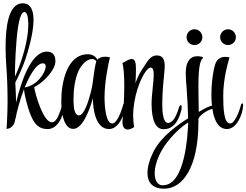

<svg xmlns="http://www.w3.org/2000/svg" viewBox="-20 -780 1499 1168"><path d="M267 5H273C301 4 324 -14 340 -39C359 -68 370 -107 372 -135V-139C372 -148 370 -151 367 -151C364 -151 361 -147 359 -142C351 -115 342 -90 333 -71C326 -57 314 -36 296 -36C244 -35 195 -203 188 -250C243 -277 317 -353 317 -407C317 -435 308 -466 265 -466C167 -466 106 -275 78 -156C77 -198 75 -242 73 -278C96 -322 119 -374 136 -424C147 -458 184 -573 184 -659C184 -715 168 -760 118 -760C30 -760 14 -611 14 -496C14 -449 16 -407 18 -385C23 -318 26 -247 26 -168V-157C26 -129 25 -101 24 -75C22 -36 22 -6 19 4C36 4 51 -5 62 -21C67 -28 71 -41 73 -57C74 -58 75 -59 75 -61C81 -96 100 -169 126 -238H127C127 -237 126 -236 126 -234C129 -204 146 -129 168 -77C188 -29 214 5 267 5ZM72 -315C71 -323 71 -330 71 -336C71 -371 75 -519 90 -617C99 -673 112 -707 128 -707C144 -707 151 -679 152 -640V-629C152 -537 116 -414 72 -315ZM130 -248C145 -285 193 -395 241 -395C253 -395 258 -387 258 -376C258 -338 205 -259 130 -248Z M643 5C703 5 738 -82 742 -135V-139C742 -148 740 -151 737 -151C734 -151 730 -147 729 -142C721 -113 711 -86 701 -67C686 -38 674 -29 663 -29H662C624 -29 616 -134 616 -184V-188C616 -278 637 -385 649 -431C638 -434 628 -435 620 -435C597 -435 581 -427 572 -417C562 -438 540 -450 515 -450C385 -450 353 -274 353 -168V-158C353 -72 376 4 425 4H426C477 4 520 -92 545 -182C545 -118 561 5 643 5ZM460 -78C446 -78 432 -94 429 -134C428 -147 427 -162 427 -177C427 -234 436 -302 458 -349C475 -386 509 -421 539 -421C549 -421 558 -417 566 -408C549 -347 549 -282 533 -221C517 -159 491 -78 460 -78Z M758 8C770 8 786 0 796 -7C792 -30 790 -53 790 -76C790 -188 833 -301 867 -346C879 -362 889 -369 896 -369C912 -369 915 -348 915 -330C915 -272 902 -209 902 -147C902 -122 904 -96 909 -71C918 -26 937 6 975 6C1031 6 1060 -37 1076 -86C1081 -101 1085 -116 1085 -126V-130C1085 -137 1083 -140 1080 -140C1076 -140 1071 -134 1069 -128C1065 -112 1059 -97 1054 -85C1047 -68 1036 -48 1021 -38C1014 -34 1009 -32 1003 -32C968 -32 967 -118 967 -148C967 -227 978 -318 979 -333C980 -346 982 -362 982 -379C982 -411 974 -443 934 -443C895 -443 876 -405 856 -375C836 -346 818 -317 804 -274C806 -298 807 -335 807 -359C807 -394 804 -421 781 -421C778 -421 776 -421 773 -420C754 -416 736 -400 725 -397C733 -367 736 -314 736 -258C736 -178 730 -91 726 -56C725 -49 725 -43 725 -38C725 -5 739 8 758 8Z M1163 -506C1190 -506 1211 -527 1211 -554C1211 -580 1190 -602 1163 -602C1136 -602 1115 -580 1115 -554C1115 -527 1136 -506 1163 -506ZM979 368C1091 368 1187 238 1187 -38V-54C1187 -76 1250 -116 1274 -118C1279 -118 1282 -124 1282 -129C1282 -132 1281 -135 1277 -136C1276 -136 1274 -137 1272 -137C1257 -137 1226 -121 1189 -99V-110C1189 -139 1187 -196 1187 -254C1187 -329 1191 -406 1212 -424C1214 -426 1215 -427 1215 -429C1215 -432 1211 -435 1201 -436C1196 -437 1189 -438 1181 -438C1161 -438 1136 -432 1121 -399C1112 -381 1110 -356 1110 -331C1110 -302 1113 -271 1115 -247C1120 -182 1124 -101 1124 -68V-60C1066 -24 962 49 916 138C893 183 877 231 877 272C877 327 905 368 979 368ZM968 347C938 347 921 317 921 273C921 243 930 205 948 166C996 61 1092 -16 1125 -35C1122 34 1108 347 971 347Z M1367 -506C1394 -506 1415 -527 1415 -554C1415 -580 1394 -602 1367 -602C1341 -602 1319 -580 1319 -554C1319 -527 1341 -506 1367 -506ZM1360 5C1420 5 1455 -82 1459 -135V-139C1459 -148 1457 -151 1454 -151C1451 -151 1447 -147 1446 -142C1438 -113 1428 -86 1418 -67C1403 -38 1391 -29 1380 -29H1379C1341 -29 1338 -127 1338 -197C1338 -297 1363 -384 1376 -431C1367 -433 1358 -434 1350 -434C1319 -434 1302 -417 1294 -401C1281 -375 1266 -289 1266 -203C1266 -99 1288 5 1360 5Z"/></svg>

Font: Style Script
Style: Regular
Weight: 400
Designer: Robert E. Leuschke
Foundry: Robert E. Leuschke
Version: Version 1.010